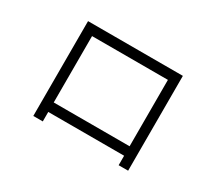

<svg xmlns="http://www.w3.org/2000/svg" viewBox="-117 -860 1233 1096"><g transform="rotate(30 500.0 -312.5)"><path d="M750 -62.5V0H812.5Q812.5 0 812.5 -625H187.5Q187.5 -625 187.5 0H250V-62.5ZM250 -125V-562.5H750V-125Z"/></g></svg>

Font: BFUnifontExMono
Style: Regular
Weight: 500
Version: Version 15.0.06